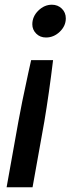

<svg xmlns="http://www.w3.org/2000/svg" viewBox="-20 -588 352 814"><path d="M259 -510Q259 -478 233.5 -453.5Q208 -429 175 -429Q150 -429 133.5 -445.5Q117 -462 117 -485Q117 -518 142.5 -543Q168 -568 200 -568Q225 -568 242 -551.5Q259 -535 259 -510ZM205 -333Q188 -192 168 -73L118 206H8L58 -73Q70 -141 100 -279L112 -333Z"/></svg>

Font: Open Sauce Sans Medium Italic
Style: Regular
Weight: 500
Italic angle: -10°
Designer: Alfredo Marco Pradil
Foundry: Creative Sauce Fz LLC
Version: Version 1.477